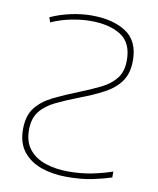

<svg xmlns="http://www.w3.org/2000/svg" viewBox="-83 -789 709 863"><g transform="rotate(10 271.5 -357.0)"><path d="M267 -724Q363 -724 423 -685Q483 -646 483 -556Q483 -497 456 -460Q429 -423 382.5 -398.5Q336 -374 278 -352Q218 -329 172.5 -307Q127 -285 102 -253Q77 -221 77 -169Q77 -114 104.5 -80Q132 -46 179 -30.5Q226 -15 282 -15Q343 -15 393 -25.5Q443 -36 483 -50V-23Q450 -12 399.5 -1Q349 10 280 10Q215 10 163 -8.5Q111 -27 80.5 -66Q50 -105 50 -167Q50 -229 78.5 -265.5Q107 -302 156.5 -326.5Q206 -351 267 -375Q320 -396 363 -417Q406 -438 431 -469.5Q456 -501 456 -553Q456 -633 403.5 -666Q351 -699 266 -699Q226 -699 179 -690Q132 -681 87 -661L79 -683Q123 -703 171.5 -713.5Q220 -724 267 -724Z"/></g></svg>

Font: Noto Sans Thin
Style: Regular
Weight: 100
Designer: Monotype Design Team
Foundry: Monotype Imaging Inc.
Version: Version 2.007